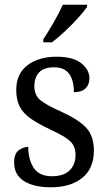

<svg xmlns="http://www.w3.org/2000/svg" viewBox="-20 -786 458 816"><path d="M196 10Q124 10 82 -16.5Q40 -43 40 -95Q40 -134 60.5 -148Q81 -162 100 -162Q100 -109 123 -73Q146 -37 201 -37Q250 -37 275.5 -61.5Q301 -86 301 -128Q301 -152 291.5 -169Q282 -186 258 -201.5Q234 -217 191 -237Q142 -260 110.5 -282Q79 -304 64 -332.5Q49 -361 49 -404Q49 -472 96.5 -508.5Q144 -545 221 -545Q290 -545 325 -517.5Q360 -490 360 -453Q360 -426 343 -410Q326 -394 294 -394Q294 -445 273.5 -472.5Q253 -500 211 -500Q166 -500 146 -478Q126 -456 126 -420Q126 -381 152 -360Q178 -339 239 -312Q312 -279 345.5 -244Q379 -209 379 -146Q379 -70 329.5 -30Q280 10 196 10ZM164 -619Q185 -651 208.5 -691.5Q232 -732 247 -766H350V-756Q338 -739 312.5 -710.5Q287 -682 256.5 -653.5Q226 -625 201 -606H164Z"/></svg>

Font: Noto Serif Khmer SemiCondensed
Style: Regular
Weight: 400
Width: 4
Designer: Danh Hong and the Monotype Design Team
Foundry: Monotype Imaging Inc.
Version: Version 2.004; ttfautohint (v1.8.4.7-5d5b)